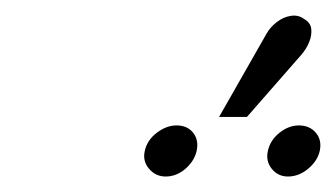

<svg xmlns="http://www.w3.org/2000/svg" viewBox="-20 -887 434 248"><path d="M234 -692Q237 -706 229.5 -715.5Q222 -725 208 -725Q195 -725 182.5 -715.5Q170 -706 167 -692Q164 -679 172.5 -669Q181 -659 194 -659Q208 -659 219.5 -669Q231 -679 234 -692ZM393 -692Q396 -706 388 -715.5Q380 -725 366 -725Q353 -725 341 -715.5Q329 -706 326 -692Q323 -679 331 -669Q339 -659 352 -659Q366 -659 378 -669Q390 -679 393 -692ZM369 -816Q376 -824 379.5 -833Q383 -842 382 -850Q381 -858 372 -863Q365 -868 355.5 -866.5Q346 -865 337.5 -858.5Q329 -852 324 -843L263 -736H299Z"/></svg>

Font: Advent Pro
Style: Italic
Weight: 400
Italic angle: -12°
Designer: VivaRado, Andreas Kalpakidis
Foundry: VivaRado, Andreas Kalpakidis
Version: Version 3.000